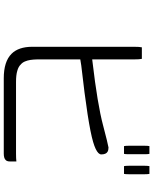

<svg xmlns="http://www.w3.org/2000/svg" viewBox="85 -900 829 1040"><g transform="rotate(90 500.0 -379.5)"><path d="M771 -773.9Q769 -766.6 769 -749V-661.1Q769 -644.5 771 -636.2H813Q814.9 -643.6 814.9 -661.1V-749Q814.9 -765.6 813 -773.9ZM921.4 -636.2Q923.3 -643.6 923.3 -661.1V-749Q923.3 -765.6 921.4 -773.9H879.4Q877.4 -764.6 877.4 -749V-661.1Q877.4 -644.5 879.4 -636.2ZM235.8 -732.9Q232.9 -721.2 232.9 -689.5V-148.4V-147.9Q232.9 -144 232.9 -139.6Q232.9 -64.9 271 -26.9Q313 15.1 403.3 15.1Q404.3 15.1 405.3 15.1H811.5Q836.4 15.1 846.2 4.9Q854 -2.4 854 -17.6V-53.2Q838.4 -51.3 811.5 -51.3H423.8Q385.7 -51.3 363.3 -58.1Q340.3 -64.5 329.1 -76.7Q318.4 -85.4 312.5 -99.4Q306.6 -113.3 304.2 -128.9Q301.8 -144.5 301.3 -165V-399.4L335 -404.8Q653.8 -440.9 748 -468.8Q793 -481.9 808.6 -497.6Q815.9 -505.4 815.9 -512.7Q815.9 -538.6 801.8 -546.9Q793 -552.2 778.3 -552.2Q755.4 -548.3 658.7 -522.9Q545.9 -492.7 312.5 -465.3L301.3 -463.9V-689.5Q301.3 -721.2 298.3 -732.9Z"/></g></svg>

Font: YuPearl-ExtraLight
Style: ExtraLight
Weight: 200
Designer: Max Yao
Foundry: Max-Everyday
Version: Version 1.011; ttfautohint (v1.8.3)